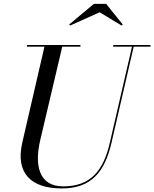

<svg xmlns="http://www.w3.org/2000/svg" viewBox="-20 -990 822 1024"><path d="M511.5 -924.5 629 -853.5 634.5 -859.5 546 -969.5H481L349 -859.5L354.5 -854ZM124 -750V-741H217L99 -230C61 -66 146 15 309 15C467 15 539 -73 575 -230L693 -741H782.5V-750H584V-741H684L566 -230C531.5 -79 463 4 317 4C183 4 165 -115 194 -240L312 -741H409V-750Z"/></svg>

Font: Bodoni* 24pt
Style: Italic
Weight: 400
Italic angle: -13°
Version: Version 2.3